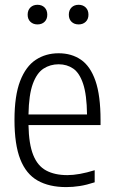

<svg xmlns="http://www.w3.org/2000/svg" viewBox="-20 -772 474 802"><path d="M256.5 9.5Q185.5 9.5 137.2 -17.8Q89 -45 64.8 -106.5Q40.5 -168 40.5 -271Q40.5 -372.5 64.2 -433.8Q88 -495 129.5 -522.2Q171 -549.5 225 -549.5Q279 -549.5 318.2 -522.5Q357.5 -495.5 378.8 -434.2Q400 -373 400 -270.5V-249.5H99Q100.5 -170 118.8 -124.5Q137 -79 172.8 -59.8Q208.5 -40.5 261.5 -40.5Q309.5 -40.5 375.5 -61V-10.5Q342 0.5 313.2 5Q284.5 9.5 256.5 9.5ZM225 -503.5Q190 -503.5 162 -485.5Q134 -467.5 117.2 -422Q100.5 -376.5 99 -294H343.5Q342.5 -376.5 327.2 -422Q312 -467.5 285.8 -485.5Q259.5 -503.5 225 -503.5ZM308.5 -670Q290 -670 278.8 -681Q267.5 -692 267.5 -710.5Q267.5 -729.5 278.8 -740.8Q290 -752 308.5 -752Q326.5 -752 338 -740.8Q349.5 -729.5 349.5 -710.5Q349.5 -692 338 -681Q326.5 -670 308.5 -670ZM136.5 -670Q118.5 -670 107 -681Q95.5 -692 95.5 -710.5Q95.5 -729.5 107 -740.8Q118.5 -752 136.5 -752Q155 -752 166.2 -740.8Q177.5 -729.5 177.5 -710.5Q177.5 -692 166.2 -681Q155 -670 136.5 -670Z"/></svg>

Font: Encode Sans Cnd Lt
Style: Regular
Weight: 300
Width: 3
Designer: Multiple Designers
Foundry: Impallari Type
Version: Version 3.002; ttfautohint (v1.8.3) -l 8 -r 50 -G 200 -x 14 